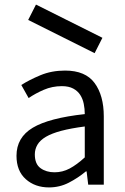

<svg xmlns="http://www.w3.org/2000/svg" viewBox="-20 -806 544 838"><path d="M103 -719 137 -786 427 -641 393 -574ZM194 12Q133 12 92.5 -24Q52 -60 52 -126Q52 -206 123 -248.5Q194 -291 350 -308Q350 -331 345.5 -353Q341 -375 330 -392Q319 -409 299.5 -419.5Q280 -430 250 -430Q208 -430 171 -414Q134 -398 105 -378L73 -435Q107 -457 156 -477.5Q205 -498 264 -498Q353 -498 393 -443.5Q433 -389 433 -298V0H365L358 -58H355Q320 -29 280 -8.5Q240 12 194 12ZM218 -54Q253 -54 284 -70.5Q315 -87 350 -119V-254Q289 -246 247.5 -235Q206 -224 180.5 -209Q155 -194 143.5 -174.5Q132 -155 132 -132Q132 -90 157 -72Q182 -54 218 -54Z"/></svg>

Font: Pinyin1712
Style: Regular
Weight: 400
Version: Version 1